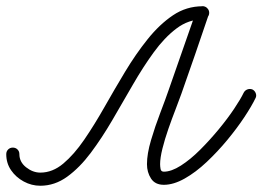

<svg xmlns="http://www.w3.org/2000/svg" viewBox="-41 -570 839 614"><path d="M0 -98Q9 -98 15 -92Q21 -86 21 -77Q21 -52 42.5 -35Q64 -18 88 -18Q127 -18 161.5 -47Q196 -76 228.5 -123.5Q261 -171 293 -227.5Q325 -284 359 -340.5Q393 -397 431 -444.5Q469 -492 512 -521Q555 -550 607 -550Q607 -550 607 -550Q607 -550 607 -550Q615 -550 621.5 -544Q628 -538 628 -529Q628 -520 621.5 -514Q615 -508 607 -508Q562 -508 523.5 -479Q485 -450 450.5 -402.5Q416 -355 383.5 -298.5Q351 -242 318 -185.5Q285 -129 249.5 -81.5Q214 -34 174 -5Q134 24 88 24Q60 24 35 10.5Q10 -3 -5.5 -25.5Q-21 -48 -21 -77Q-21 -86 -15 -92Q-9 -98 0 -98ZM587 -536Q590 -544 597.5 -548Q605 -552 614 -549Q622 -546 625.5 -538Q629 -530 626 -522Q605 -459 583 -396Q561 -333 539 -270Q532 -250 520.5 -220.5Q509 -191 497.5 -158Q486 -125 478.5 -95Q471 -65 471 -45Q471 -38 472.5 -29.5Q474 -21 483 -21Q507 -21 537.5 -40.5Q568 -60 599 -91Q630 -122 658.5 -156.5Q687 -191 708 -222.5Q729 -254 738 -273Q742 -281 750 -284Q758 -287 766 -284Q774 -280 777 -271.5Q780 -263 776 -256Q764 -231 740.5 -195.5Q717 -160 686 -122.5Q655 -85 620 -52Q585 -19 549.5 1Q514 21 483 21Q455 21 442 1Q429 -19 429 -45Q429 -78 442 -122Q455 -166 471.5 -209Q488 -252 499 -284Q521 -347 543 -410Q565 -473 587 -536Q587 -536 587 -536Q587 -536 587 -536Z"/></svg>

Font: FRB American Cursive Medium
Style: Italic
Weight: 500
Italic angle: -25°
Version: Version 2.0;Modular Font Editor K font №1